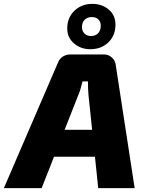

<svg xmlns="http://www.w3.org/2000/svg" viewBox="-65 -971 750 991"><path d="M472 -690Q494 -690 511.5 -675Q529 -660 532 -638L630 0H442L392 -478Q390 -497 389.5 -515Q389 -533 389 -551H361Q357 -536 352 -517Q347 -498 339 -480L150 0H-45L233 -645Q241 -667 258.5 -678.5Q276 -690 299 -690ZM514 -301 498 -162H138L155 -301ZM412 -951Q462 -951 496.5 -921.5Q531 -892 531 -844Q531 -788 494.5 -752.5Q458 -717 401 -717Q352 -717 317 -747Q282 -777 282 -824Q282 -880 319 -915.5Q356 -951 412 -951ZM409 -883Q386 -883 372 -869Q358 -855 358 -831Q358 -811 371 -798Q384 -785 404 -785Q428 -785 441.5 -799.5Q455 -814 455 -838Q455 -859 442.5 -871Q430 -883 409 -883Z"/></svg>

Font: Exo 2 ExtraBold
Style: Italic
Weight: 800
Italic angle: -8°
Designer: Natanael Gama
Foundry: Natanael Gama
Version: Version 2.010